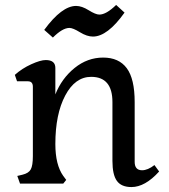

<svg xmlns="http://www.w3.org/2000/svg" viewBox="-20 -743 684 777"><path d="M204 -160Q204 -76 236 -31L248 -15L236 0H61L50 -31L71 -36Q96 -42 104.5 -57.5Q113 -73 113 -111V-392Q113 -414 93 -414H49L40 -440Q69 -466 106.5 -483Q144 -500 165 -500Q204 -500 204 -468V-361Q230 -426 282 -468Q334 -510 397.5 -510Q461 -510 493 -467Q525 -424 525 -330V-88Q525 -54 555 -54Q578 -54 605 -75L624 -49Q567 14 512 14Q471 14 453 -11Q435 -36 435 -92V-330Q435 -432 349 -432Q284 -432 244 -356.5Q204 -281 204 -160ZM356 -595Q332 -595 303.5 -612.5Q275 -630 261 -630Q233 -630 194 -591L159 -622Q230 -719 288 -719Q311 -719 339 -701.5Q367 -684 382 -684Q410 -684 450 -723L484 -692Q415 -595 356 -595Z"/></svg>

Font: Gabriela
Style: Regular
Weight: 400
Designer: Eduardo Rodriguez Tunni
Foundry: Eduardo Rodriguez Tunni
Version: Version 1.003